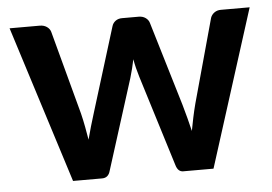

<svg xmlns="http://www.w3.org/2000/svg" viewBox="-43 -570 887 625"><g transform="rotate(-5 401.0 -257.0)"><path d="M9 -513H107.5Q121 -513 130.5 -506.5Q140 -500 143 -490L216.5 -216Q222 -193.5 226 -172Q230 -150.5 233.5 -129.5Q239 -150.5 245.2 -172Q251.5 -193.5 258.5 -216L343.5 -491Q346.5 -501 355.2 -507.5Q364 -514 376.5 -514H431Q444 -514 453.2 -507.5Q462.5 -501 465.5 -491L548 -216Q554.5 -193 560.2 -171.5Q566 -150 571 -128.5Q575 -150 579.5 -171.5Q584 -193 590 -216L665.5 -490Q669 -500 678 -506.5Q687 -513 699.5 -513H793.5L630.5 0H531.5Q514.5 0 508 -22L416 -318.5Q406.5 -349 401.5 -377.5Q395.5 -347.5 386.5 -317.5L293 -22Q287 0 266.5 0H171.5Z"/></g></svg>

Font: Lato
Style: Bold
Weight: 700
Designer: Lukasz Dziedzic
Foundry: tyPoland Lukasz Dziedzic
Version: Version 2.007; 2014-02-27